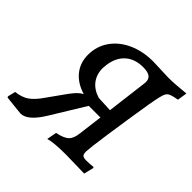

<svg xmlns="http://www.w3.org/2000/svg" viewBox="-201 -800 968 968"><g transform="rotate(45 283.0 -315.5)"><path d="M449 -126Q445 -88 445 -83Q445 -63 452 -57Q459 -51 479 -51Q498 -51 526 -54L530 -50L517 3L479 2Q411 0 384 0Q297 0 262 11L272 -42Q318 -51 336.5 -69Q355 -87 359 -128L375 -255H292L183 -77Q127 16 76 16L-27 5L-30 -1L-20 -42Q23 -47 50.5 -66Q78 -85 108 -129L175 -223Q192 -246 204.5 -258.5Q217 -271 232 -279Q172 -297 139.5 -337.5Q107 -378 107 -434Q107 -495 140 -542.5Q173 -590 231.5 -616.5Q290 -643 364 -643Q383 -643 421 -641Q459 -639 474 -639Q519 -639 596 -647L588 -595Q559 -590 545 -584.5Q531 -579 524.5 -568.5Q518 -558 513 -535Q504 -499 481 -348.5Q458 -198 449 -126ZM383 -315 410 -532Q411 -536 411 -543Q411 -566 396 -576.5Q381 -587 348 -587Q289 -587 253 -554.5Q217 -522 209 -463Q207 -447 207 -439Q207 -395 230.5 -364Q254 -333 299 -319Z"/></g></svg>

Font: Alegreya Medium
Style: Italic
Weight: 500
Italic angle: -7°
Designer: Juan Pablo del Peral
Foundry: Huerta Tipografica
Version: Version 2.008; ttfautohint (v1.8)